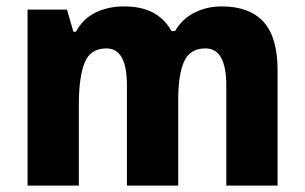

<svg xmlns="http://www.w3.org/2000/svg" viewBox="-20 -579 950 599"><path d="M672 -559Q758 -559 802 -511Q846 -463 846 -359V0H686V-312Q686 -428 621 -428Q573 -428 554.5 -387.5Q536 -347 536 -268V0H376V-313Q376 -428 312 -428Q262 -428 244 -383.5Q226 -339 226 -252V0H66V-549H189L209 -480H217Q238 -520 277.5 -539.5Q317 -559 367 -559Q422 -559 458.5 -539Q495 -519 515 -482H526Q549 -521 587.5 -540Q626 -559 672 -559Z"/></svg>

Font: Noto Sans Gurmukhi SemiCondensed ExtraBold
Style: Regular
Weight: 800
Width: 4
Designer: Jelle Bosma - Monotype Design Team
Foundry: Monotype Imaging Inc.
Version: Version 2.004; ttfautohint (v1.8.4.7-5d5b)